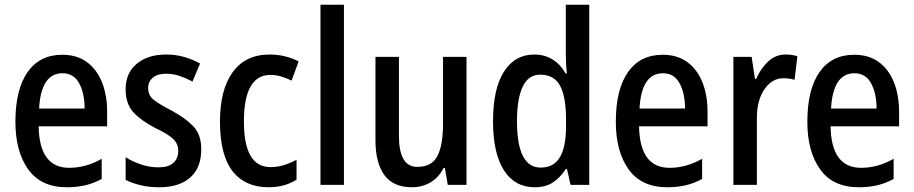

<svg xmlns="http://www.w3.org/2000/svg" viewBox="-20 -780 3854 810"><path d="M243 -549Q304 -549 346 -518.5Q388 -488 410 -433.5Q432 -379 432 -308V-247H143Q146 -72 272 -72Q342 -72 409 -110V-25Q376 -7 340.5 1.5Q305 10 262 10Q153 10 99 -65.5Q45 -141 45 -266Q45 -403 96.5 -476Q148 -549 243 -549ZM244 -471Q153 -471 145 -322H337Q337 -386 314 -428.5Q291 -471 244 -471Z M829 -150Q829 -72 782.5 -31Q736 10 652 10Q609 10 573.5 1.5Q538 -7 510 -21V-117Q537 -99 574 -86.5Q611 -74 648 -74Q690 -74 711 -92.5Q732 -111 732 -144Q732 -172 712 -192.5Q692 -213 635 -240Q577 -270 543.5 -305.5Q510 -341 510 -404Q510 -472 557 -511Q604 -550 680 -550Q721 -550 756 -540Q791 -530 824 -512L792 -436Q766 -450 738 -459.5Q710 -469 681 -469Q645 -469 625 -452.5Q605 -436 605 -408Q605 -379 626 -361Q647 -343 703 -314Q761 -283 795 -248Q829 -213 829 -150Z M1113 10Q1014 10 961 -58Q908 -126 908 -267Q908 -402 962 -476Q1016 -550 1117 -550Q1153 -550 1184 -542Q1215 -534 1240 -521L1210 -440Q1188 -451 1165.5 -457.5Q1143 -464 1121 -464Q1009 -464 1009 -267Q1009 -75 1121 -75Q1150 -75 1177.5 -83.5Q1205 -92 1231 -106V-22Q1181 10 1113 10Z M1431 0H1332V-760H1431Z M1948 -540V0H1869L1857 -71H1851Q1831 -31 1796 -10.5Q1761 10 1718 10Q1639 10 1601.5 -41.5Q1564 -93 1564 -188V-540H1663V-207Q1663 -76 1740 -76Q1802 -76 1825.5 -122Q1849 -168 1849 -259V-540Z M2236 10Q2152 10 2106 -61.5Q2060 -133 2060 -269Q2060 -405 2106 -477.5Q2152 -550 2234 -550Q2278 -550 2311.5 -529Q2345 -508 2366 -470H2371Q2369 -492 2368 -514Q2367 -536 2367 -553V-760H2466V0H2387L2372 -67H2367Q2344 -31 2313 -10.5Q2282 10 2236 10ZM2261 -73Q2316 -73 2342 -116.5Q2368 -160 2368 -249V-275Q2368 -371 2343 -418Q2318 -465 2259 -465Q2209 -465 2185 -414Q2161 -363 2161 -269Q2161 -73 2261 -73Z M2776 -549Q2837 -549 2879 -518.5Q2921 -488 2943 -433.5Q2965 -379 2965 -308V-247H2676Q2679 -72 2805 -72Q2875 -72 2942 -110V-25Q2909 -7 2873.5 1.5Q2838 10 2795 10Q2686 10 2632 -65.5Q2578 -141 2578 -266Q2578 -403 2629.5 -476Q2681 -549 2776 -549ZM2777 -471Q2686 -471 2678 -322H2870Q2870 -386 2847 -428.5Q2824 -471 2777 -471Z M3294 -550Q3320 -550 3344 -543L3332 -443Q3312 -450 3285 -450Q3237 -450 3205 -403.5Q3173 -357 3173 -281V0H3074V-540H3151L3165 -447H3170Q3189 -491 3220.5 -520.5Q3252 -550 3294 -550Z M3584 -549Q3645 -549 3687 -518.5Q3729 -488 3751 -433.5Q3773 -379 3773 -308V-247H3484Q3487 -72 3613 -72Q3683 -72 3750 -110V-25Q3717 -7 3681.5 1.5Q3646 10 3603 10Q3494 10 3440 -65.5Q3386 -141 3386 -266Q3386 -403 3437.5 -476Q3489 -549 3584 -549ZM3585 -471Q3494 -471 3486 -322H3678Q3678 -386 3655 -428.5Q3632 -471 3585 -471Z"/></svg>

Font: Noto Sans Khmer Condensed Medium
Style: Regular
Weight: 500
Width: 3
Designer: Danh Hong and the Monotype Design Team
Foundry: Monotype Imaging Inc.
Version: Version 2.004; ttfautohint (v1.8.4.7-5d5b)